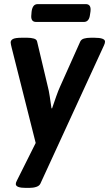

<svg xmlns="http://www.w3.org/2000/svg" viewBox="-20 -709 532 936"><path d="M156 -602Q128 -602 133 -639L134 -652Q136 -669 143 -679Q150 -689 165 -689H398Q426 -689 421 -652L419 -639Q415 -602 389 -602ZM106 207Q57 207 57 188Q57 181 63 170L154 -12L37 -476Q35 -484 33.5 -491Q32 -498 32 -502Q32 -513 43.5 -519Q55 -525 87 -525H113Q131 -525 145 -521Q159 -517 161 -506L213 -287Q218 -269 222.5 -239Q227 -209 231 -181H234Q243 -208 254 -239Q265 -270 273 -287L371 -506Q376 -517 389.5 -521Q403 -525 423 -525H440Q492 -525 492 -506Q492 -499 487 -488L177 186Q172 197 157 202Q142 207 122 207Z"/></svg>

Font: Asap SemiBold
Style: Italic
Weight: 600
Italic angle: -6°
Designer: Pablo Cosgaya
Foundry: Omnibus-Type
Version: Version 3.001; ttfautohint (v1.8.3)